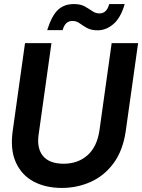

<svg xmlns="http://www.w3.org/2000/svg" viewBox="-20 -912 699 944"><path d="M284 12Q205 12 146 -19Q87 -50 58 -113.5Q29 -177 43 -272L103 -700H233L170 -251Q160 -183 191.5 -145Q223 -107 293 -107Q363 -107 410 -148.5Q457 -190 469 -271L529 -700H659L598 -266Q584 -171 538 -109Q492 -47 425.5 -17.5Q359 12 284 12ZM460 -763Q428 -763 407.5 -774.5Q387 -786 371.5 -797.5Q356 -809 336 -809Q300 -809 288 -764H212Q235 -836 265.5 -864Q296 -892 343 -892Q376 -892 396.5 -880.5Q417 -869 433.5 -857.5Q450 -846 469 -846Q505 -846 517 -892H593Q574 -825 538 -794Q502 -763 460 -763Z"/></svg>

Font: Host Grotesk
Style: Bold Italic
Weight: 700
Italic angle: -8°
Designer: Doğukan Karapınar
Foundry: Element Type
Version: Version 1.003; ttfautohint (v1.8.4.7-5d5b)